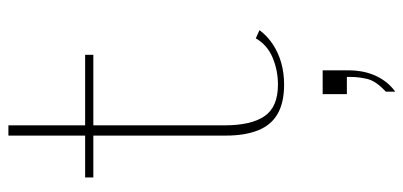

<svg xmlns="http://www.w3.org/2000/svg" viewBox="-278 -422 983 468"><g transform="rotate(-90 214.0 -188.5)"><path d="M241 12Q198 12 170.5 -3.5Q143 -19 130 -51Q117 -83 117 -130V-453H15V-473H117V-660H142V-473H314V-453H142V-133Q142 -68 164.5 -35.5Q187 -3 241 -3Q276 -3 307 -16Q338 -29 354 -57L374 -48Q360 -29 339.5 -15.5Q319 -2 294.5 5Q270 12 241 12ZM224 283V260Q250 236 255 215Q260 194 260 173V165H218V106H276V173Q276 185 273.5 200Q271 215 265 230Q259 245 249 258.5Q239 272 224 283Z"/></g></svg>

Font: Panamera Thin
Style: Regular
Weight: 100
Designer: Bastien Sozeau
Foundry: NBR — Bastien Sozeau
Version: Version 3.003;gftools[0.9.33]